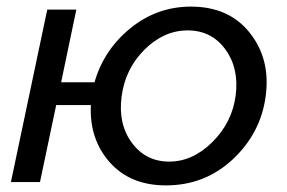

<svg xmlns="http://www.w3.org/2000/svg" viewBox="-20 -551 868 581"><path d="M558 -531Q673 -531 736 -451.5Q799 -372 784 -260Q769 -148 684.5 -69Q600 10 482 10Q374 10 312 -60Q250 -130 255 -233H150L101 0H13L123 -522H211L165 -302H266Q294 -400 374.5 -465.5Q455 -531 558 -531ZM693 -261Q704 -344 662 -401.5Q620 -459 548 -459Q476 -459 417.5 -401Q359 -343 348 -259Q337 -176 379 -119Q421 -62 492 -62Q563 -62 622.5 -121Q682 -180 693 -261Z"/></svg>

Font: Raleway-v4020 Medium
Style: Italic
Weight: 500
Italic angle: -12°
Designer: Matt McInerney, Pablo Impallari, Rodrigo Fuenzalida
Foundry: Matt McInerney, Pablo Impallari, Rodrigo Fuenzalida
Version: Version 4.020;PS 004.020;hotconv 1.0.88;makeotf.lib2.5.64775